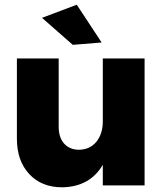

<svg xmlns="http://www.w3.org/2000/svg" viewBox="-20 -790 704 818"><path d="M413 -609 290 -599 159 -714 307 -770ZM418 -541H596V0H418V-88Q363 6 245 8Q157 8 104.5 -48.5Q52 -105 52 -199V-541H230V-250Q230 -204 253.5 -178Q277 -152 317 -152Q364 -153 391 -186.5Q418 -220 418 -274Z"/></svg>

Font: Montserrat arm
Style: Bold
Weight: 700
Designer: Julieta Ulanovsky
Foundry: Julieta Ulanovsky
Version: Version 6.000;PS 006.000;hotconv 1.0.88;makeotf.lib2.5.64775